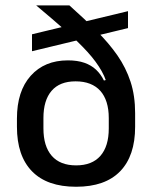

<svg xmlns="http://www.w3.org/2000/svg" viewBox="-20 -682 566 714"><path d="M263 12.5Q155 12.5 99 -45Q43 -102.5 43 -210.5V-241Q43 -343 94.2 -400.2Q145.5 -457.5 232.5 -457.5Q268 -457.5 293.8 -448.5Q319.5 -439.5 337.2 -422.8Q355 -406 366.5 -382.5L391.5 -389.5L384.5 -243Q384.5 -276 376.5 -301.5Q368.5 -327 353 -344.2Q337.5 -361.5 314.5 -370.5Q291.5 -379.5 261 -379.5Q202 -379.5 171.8 -344.2Q141.5 -309 141.5 -243V-204.5Q141.5 -138 172.5 -102.5Q203.5 -67 263 -67Q322.5 -67 353.5 -102.5Q384.5 -138 384.5 -204.5Q384.5 -220 384.5 -233.5Q384.5 -247 384.5 -266Q384 -290.5 384 -306Q384 -321.5 383.5 -344Q378 -382 358.2 -417.2Q338.5 -452.5 304.8 -489.5Q271 -526.5 223.5 -568.5Q176 -610.5 115 -661.5V-662H238Q294.5 -611.5 339.8 -566.5Q385 -521.5 416.8 -475.8Q448.5 -430 465.5 -378Q482.5 -326 482.5 -261.5V-210.5Q482.5 -102.5 426.8 -45Q371 12.5 263 12.5ZM99 -491.5V-554.5L456 -640.5V-577.5Z"/></svg>

Font: Anek Gujarati Medium Medium
Style: Regular
Weight: 500
Version: Version 1.003